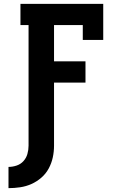

<svg xmlns="http://www.w3.org/2000/svg" viewBox="-20 -755 640 995"><path d="M24 220V110Q45 110 66 103Q87 96 101.5 80Q116 64 122 43Q128 22 128 0V-625H86V-735H515V-548H409V-625H260V-437H423V-327H260V0Q260 31 253.5 61Q247 91 232.5 118Q218 145 194.5 165.5Q171 186 143 198.5Q115 211 84.5 215.5Q54 220 24 220Z"/></svg>

Font: Iosevka Curly Slab XBdEx
Style: Regular
Weight: 800
Width: 7
Monospace: yes
Designer: Belleve Invis
Foundry: Belleve Invis
Version: Version 11.0.0; ttfautohint (v1.8.3)